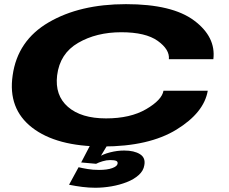

<svg xmlns="http://www.w3.org/2000/svg" viewBox="-20 -702 1104 926"><path d="M475.5 4.5Q698.5 4.5 831.2 -77Q964 -158.5 982 -264.5H768.5Q761 -220 684.8 -175.5Q608.5 -131 491.5 -131Q371.5 -131 307.8 -186.5Q244 -242 255.5 -338.5Q268.5 -444 356.8 -495.2Q445 -546.5 565 -546.5Q682.5 -546.5 740.8 -504.8Q799 -463 794.5 -416.5H1009Q1022 -524 916.2 -603Q810.5 -682 587.5 -682Q365 -682 214.8 -594.2Q64.5 -506.5 41 -338.5Q17.5 -177.5 135 -86.5Q252.5 4.5 475.5 4.5ZM439.5 203.5Q477.5 203.5 517 196.8Q556.5 190 591.2 176.5Q626 163 649 142.2Q672 121.5 676 95Q683 59 655 41.5Q627 24 579 24Q545 24 510.2 33Q475.5 42 456.5 55.5L443.5 88Q455.5 81.5 474.5 75.8Q493.5 70 511 70Q531.5 70 540.2 73.8Q549 77.5 547 88Q545 100 521.2 108.8Q497.5 117.5 457.5 117.5Q427.5 117.5 402.5 113.2Q377.5 109 359 104.5L313 189Q345 195.5 377 199.5Q409 203.5 439.5 203.5ZM443.5 88 496.5 0H414L371.5 81.5Z"/></svg>

Font: Anybody ExtraExpanded
Style: Bold Italic
Weight: 700
Width: 8
Italic angle: -10°
Version: Version 1.113;gftools[0.9.25]